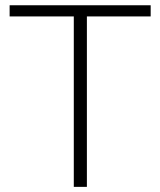

<svg xmlns="http://www.w3.org/2000/svg" viewBox="-20 -728 624 748"><path d="M567 -707.5V-664H318.5V0H267.5V-664H17.5V-707.5Z"/></svg>

Font: Lato TR Light
Style: Regular
Weight: 300
Designer: Lukasz Dziedzic
Foundry: Lukasz Dziedzic
Version: Version 1.104 2013